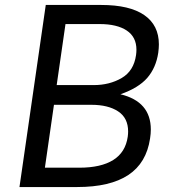

<svg xmlns="http://www.w3.org/2000/svg" viewBox="-20 -754 692 774"><path d="M164.5 -734H388Q502.5 -734 561.5 -693.2Q620.5 -652.5 620.5 -575Q620.5 -560.5 618 -541.5Q609 -481 573.8 -440.2Q538.5 -399.5 465.5 -374Q588 -344.5 588 -232Q588 -215 585 -196Q570.5 -97 497.2 -48.5Q424 0 291 0H58.5ZM300 -78Q387 -78 436.5 -109Q486 -140 495 -203Q496.5 -214.5 496.5 -224Q496.5 -278.5 456.2 -305Q416 -331.5 348.5 -331.5H197.5L161 -78ZM358 -411Q421.5 -411 470.5 -439.5Q519.5 -468 528.5 -532.5Q530 -544 530 -553.5Q530 -605 490.8 -631Q451.5 -657 382 -657H244L208.5 -411Z"/></svg>

Font: 1883 Sans
Style: Italic
Weight: 400
Italic angle: -8°
Designer: 1883 Sans project is a fork of Public Sans.
Version: Version 1.009